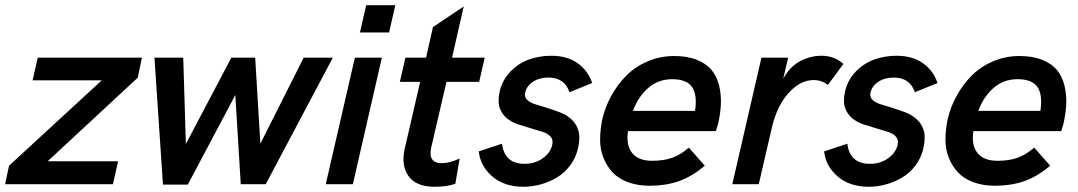

<svg xmlns="http://www.w3.org/2000/svg" viewBox="-47 -710 4155 740"><path d="M500 -487.8 483.9 -410.6 136.7 -88.4H408.2L388.2 0H-27.3L-12.2 -71.3L345.2 -400.4H78.6L98.6 -487.8Z M581.1 1.5 548.3 -487.8H659.2L669.4 -155.3L844.7 -487.8H936.5L956.5 -156.2L1123.5 -487.8H1235.8L977.1 0H880.9L859.9 -343.8L676.8 1.5Z M1340.3 -585 1364.3 -689.9H1476.6L1452.6 -585ZM1208.5 0 1320.8 -487.8H1424.8L1313 0Z M1627.9 9.8Q1557.6 9.8 1527.8 -30.8Q1498 -71.3 1513.2 -138.2L1572.3 -394.5H1494.1L1515.6 -487.8H1595.2L1621.6 -605.5L1740.2 -685.1L1695.3 -487.8H1821.3L1799.8 -394.5H1673.8L1615.2 -142.6Q1601.6 -81.1 1655.3 -81.1Q1686 -81.1 1724.6 -99.1L1708 -2Q1677.2 9.8 1627.9 9.8Z M1970.2 9.8Q1896.5 9.8 1850.3 -30Q1804.2 -69.8 1798.3 -126.5L1887.7 -156.2Q1897.5 -78.6 1974.6 -78.6Q2015.1 -78.6 2044.9 -99.9Q2074.7 -121.1 2081.5 -152.3Q2085.9 -170.9 2075 -183.3Q2064 -195.8 2043.5 -202.1Q2022.9 -208.5 1997.8 -215.8Q1972.7 -223.1 1948.2 -231.2Q1923.8 -239.3 1905 -255.6Q1886.2 -272 1878.4 -295.7Q1870.6 -319.3 1878.9 -357.9Q1889.6 -402.8 1920.7 -434.6Q1951.7 -466.3 1991.9 -480.7Q2032.2 -495.1 2077.6 -495.1Q2138.7 -495.1 2179 -466.6Q2219.2 -438 2235.4 -390.1L2147.9 -354.5Q2128.9 -411.1 2066.9 -411.1Q2031.7 -411.1 2007.1 -394.8Q1982.4 -378.4 1977.1 -352.5Q1973.1 -336.4 1984.6 -325.2Q1996.1 -314 2016.8 -307.9Q2037.6 -301.8 2063 -293.7Q2088.4 -285.6 2112.8 -276.4Q2137.2 -267.1 2156 -249.5Q2174.8 -231.9 2182.4 -206.3Q2189.9 -180.7 2181.2 -140.1Q2172.9 -102.5 2150.9 -73Q2128.9 -43.5 2099.4 -25.9Q2069.8 -8.3 2036.9 0.7Q2003.9 9.8 1970.2 9.8Z M2457.5 5.9Q2410.2 5.9 2373.3 -7.8Q2336.4 -21.5 2314.2 -45.4Q2292 -69.3 2278.8 -101.8Q2265.6 -134.3 2265.9 -172.1Q2266.1 -210 2274.4 -251Q2285.6 -298.3 2309.3 -341.3Q2333 -384.3 2367.2 -418.7Q2401.4 -453.1 2449.2 -473.6Q2497.1 -494.1 2551.3 -494.1Q2602.5 -494.1 2639.2 -479.2Q2675.8 -464.4 2695.8 -439.9Q2715.8 -415.5 2724.4 -380.9Q2732.9 -346.2 2731.4 -309.6Q2730 -272.9 2720.2 -231L2711.9 -204.6H2373.5Q2365.2 -151.9 2388.7 -121.1Q2412.1 -90.3 2466.8 -90.3Q2510.7 -90.3 2543.5 -101.8Q2576.2 -113.3 2607.9 -141.1L2669.4 -71.3Q2619.1 -28.8 2568.6 -11.5Q2518.1 5.9 2457.5 5.9ZM2392.6 -282.7H2631.8Q2641.1 -345.2 2620.1 -375Q2599.1 -404.8 2543.5 -404.8Q2489.7 -404.8 2450.7 -370.4Q2411.6 -335.9 2392.6 -282.7Z M2775.4 0 2887.7 -487.8H2990.7L2971.7 -406.7Q2997.6 -453.6 3037.1 -474.4Q3076.7 -495.1 3118.7 -495.1Q3169.4 -495.1 3203.6 -463.4L3144 -382.8Q3120.6 -401.4 3088.9 -401.4Q3037.1 -401.4 2991.9 -351.1Q2946.8 -300.8 2927.2 -215.3L2877.4 0Z M3301.3 9.8Q3227.5 9.8 3181.4 -30Q3135.3 -69.8 3129.4 -126.5L3218.8 -156.2Q3228.5 -78.6 3305.7 -78.6Q3346.2 -78.6 3376 -99.9Q3405.8 -121.1 3412.6 -152.3Q3417 -170.9 3406 -183.3Q3395 -195.8 3374.5 -202.1Q3354 -208.5 3328.9 -215.8Q3303.7 -223.1 3279.3 -231.2Q3254.9 -239.3 3236.1 -255.6Q3217.3 -272 3209.5 -295.7Q3201.7 -319.3 3210 -357.9Q3220.7 -402.8 3251.7 -434.6Q3282.7 -466.3 3323 -480.7Q3363.3 -495.1 3408.7 -495.1Q3469.7 -495.1 3510 -466.6Q3550.3 -438 3566.4 -390.1L3479 -354.5Q3460 -411.1 3397.9 -411.1Q3362.8 -411.1 3338.1 -394.8Q3313.5 -378.4 3308.1 -352.5Q3304.2 -336.4 3315.7 -325.2Q3327.1 -314 3347.9 -307.9Q3368.7 -301.8 3394 -293.7Q3419.4 -285.6 3443.8 -276.4Q3468.3 -267.1 3487.1 -249.5Q3505.9 -231.9 3513.4 -206.3Q3521 -180.7 3512.2 -140.1Q3503.9 -102.5 3481.9 -73Q3460 -43.5 3430.4 -25.9Q3400.9 -8.3 3367.9 0.7Q3335 9.8 3301.3 9.8Z M3788.6 5.9Q3741.2 5.9 3704.3 -7.8Q3667.5 -21.5 3645.3 -45.4Q3623 -69.3 3609.9 -101.8Q3596.7 -134.3 3596.9 -172.1Q3597.2 -210 3605.5 -251Q3616.7 -298.3 3640.4 -341.3Q3664.1 -384.3 3698.2 -418.7Q3732.4 -453.1 3780.3 -473.6Q3828.1 -494.1 3882.3 -494.1Q3933.6 -494.1 3970.2 -479.2Q4006.8 -464.4 4026.9 -439.9Q4046.9 -415.5 4055.4 -380.9Q4064 -346.2 4062.5 -309.6Q4061 -272.9 4051.3 -231L4043 -204.6H3704.6Q3696.3 -151.9 3719.7 -121.1Q3743.2 -90.3 3797.9 -90.3Q3841.8 -90.3 3874.5 -101.8Q3907.2 -113.3 3939 -141.1L4000.5 -71.3Q3950.2 -28.8 3899.7 -11.5Q3849.1 5.9 3788.6 5.9ZM3723.6 -282.7H3962.9Q3972.2 -345.2 3951.2 -375Q3930.2 -404.8 3874.5 -404.8Q3820.8 -404.8 3781.7 -370.4Q3742.7 -335.9 3723.6 -282.7Z"/></svg>

Font: HK Grotesk SemiBold Italic
Style: Regular
Weight: 600
Italic angle: -13°
Designer: Alfredo Marco Pradil and Stefan Peev
Foundry: Hanken Design Co.
Version: Version 1.000;PS 001.000;hotconv 1.0.88;makeotf.lib2.5.64775